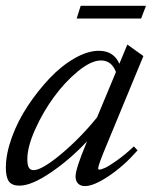

<svg xmlns="http://www.w3.org/2000/svg" viewBox="-23 -626 527 659"><path d="M240.2 -562.5 253.9 -606H478L461.4 -562.5ZM43.9 11.2Q18.6 11.2 7.8 -2.9Q-2.9 -17.1 -2.9 -50.3Q-2.9 -97.2 17.3 -153.6Q37.6 -210 71.8 -261.7Q106 -313.5 146.7 -356.7Q187.5 -399.9 232.7 -425.8Q277.8 -451.7 316.4 -451.7Q367.2 -451.7 386.7 -407.2L414.1 -473.1L469.2 -433.6L343.8 -130.4Q314 -59.6 314 -47.9Q314 -43.9 317.9 -43.9Q324.2 -43.9 337.4 -49.8Q350.6 -55.7 377.9 -75Q405.3 -94.2 436.5 -123.5L449.2 -109.9Q401.9 -56.2 350.3 -21.7Q298.8 12.7 268.6 12.7Q253.4 12.7 244.9 3.9Q236.3 -4.9 236.3 -20.5Q236.3 -45.9 272.9 -133.8L275.9 -141.1Q217.3 -78.6 151.1 -33.7Q85 11.2 43.9 11.2ZM70.8 -80.1Q70.8 -60.1 75.9 -51Q81.1 -42 92.3 -42Q120.6 -42 186.5 -96.9Q252.4 -151.9 310.1 -223.1L375 -378.9Q359.9 -418.5 323.7 -418.5Q290 -418.5 244.9 -381.6Q199.7 -344.7 161.9 -292.7Q124 -240.7 97.4 -181.2Q70.8 -121.6 70.8 -80.1Z"/></svg>

Font: Elstob 10pt
Style: Italic
Weight: 400
Italic angle: -20°
Designer: Peter S. Baker
Version: Version 1.015